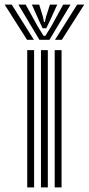

<svg xmlns="http://www.w3.org/2000/svg" viewBox="-72 -819 388 839"><path d="M167 0V-600H197V0ZM47 0V-600H77V0ZM107 0V-600H137V0ZM-51.8 -799H-20.8L76.2 -645H46.2ZM8.2 -799H40.2L93 -703.2L118.2 -662.5H126.2L151.5 -703L204.2 -799H236.2L144.2 -645H100.2ZM67.2 -799H99.2L116 -744.5L120.2 -722.8H124.2L128.8 -744.5L146.2 -799H178.2L146 -728.2L130.2 -695.5H114.2L98.8 -728.2ZM265.2 -799H296.2L198.2 -645H168.2Z"/></svg>

Font: Big Shoulders Inline Text Thin Black
Style: Regular
Weight: 900
Version: Version 2.002